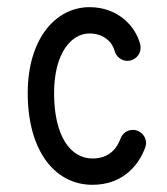

<svg xmlns="http://www.w3.org/2000/svg" viewBox="-20 -516 465 534"><path d="M315.4 -130.9C305.7 -104 284.2 -75.2 237.3 -75.2C175.8 -75.2 130.4 -137.7 130.4 -256.8C130.4 -368.2 178.2 -422.9 229 -422.9C269 -422.9 293 -397.9 298.8 -374.5C302.7 -358.9 317.4 -346.7 334.5 -346.7C354.5 -346.7 371.1 -363.3 371.1 -383.3C371.1 -386.2 370.6 -389.6 370.1 -392.1C357.4 -442.9 308.1 -496.1 229 -496.1C135.3 -496.1 57.1 -408.7 57.1 -256.8C57.1 -99.6 130.4 -2 237.3 -2C326.2 -2 368.2 -62.5 383.8 -105.5C385.3 -109.4 386.2 -113.8 386.2 -118.2C386.2 -138.2 369.6 -154.8 349.6 -154.8C334 -154.8 320.3 -144.5 315.4 -130.9Z"/></svg>

Font: Velvelyne
Style: Regular
Weight: 400
Designer: Manon Van der Borght et Mariel Nils
Foundry: Velvetyne
Version: Version 1.070;Glyphs 3.3.1 (3343)